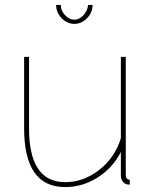

<svg xmlns="http://www.w3.org/2000/svg" viewBox="-20 -750 616 780"><path d="M338 -730H356Q356 -699 333.5 -676Q311 -653 282 -653Q253 -653 230.5 -676Q208 -699 208 -730H227Q227 -707 244 -688.5Q261 -670 282 -670Q302 -670 318.5 -687.5Q335 -705 338 -730ZM78 -228V-519H98V-228Q98 -10 245 -10Q320 -10 384 -60.5Q448 -111 471 -189V-519H491V-40Q491 -20 507 -20V0Q496 0 493 -2Q471 -10 471 -40V-132Q437 -67 376 -28.5Q315 10 245 10Q78 10 78 -228Z"/></svg>

Font: Raleway-v4020 Thin
Style: Regular
Weight: 250
Designer: Matt McInerney, Pablo Impallari, Rodrigo Fuenzalida
Foundry: Matt McInerney, Pablo Impallari, Rodrigo Fuenzalida
Version: Version 4.020;PS 004.020;hotconv 1.0.88;makeotf.lib2.5.64775